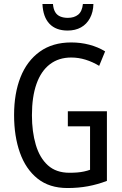

<svg xmlns="http://www.w3.org/2000/svg" viewBox="-20 -938 616 968"><path d="M322 -377H519V-26Q472 -8 423.5 1Q375 10 320 10Q229 10 169.5 -37.5Q110 -85 80.5 -168Q51 -251 51 -358Q51 -467 83.5 -549Q116 -631 180.5 -677.5Q245 -724 339 -724Q387 -724 430.5 -712.5Q474 -701 510 -679L480 -606Q447 -626 411.5 -637Q376 -648 339 -648Q276 -648 231.5 -614Q187 -580 164 -515Q141 -450 141 -357Q141 -274 160.5 -208Q180 -142 221.5 -104.5Q263 -67 330 -67Q352 -67 370 -68.5Q388 -70 404 -73.5Q420 -77 434 -82V-301H322ZM451 -918Q450 -877 433.5 -846.5Q417 -816 388.5 -800Q360 -784 321 -784Q262 -784 229.5 -818Q197 -852 194 -918H247Q249 -893 258 -877.5Q267 -862 283.5 -855Q300 -848 322 -848Q354 -848 374 -864Q394 -880 398 -918Z"/></svg>

Font: Noto Sans Display Condensed
Style: Regular
Weight: 400
Width: 3
Designer: Monotype Design Team
Foundry: Monotype Imaging Inc.
Version: Version 2.003